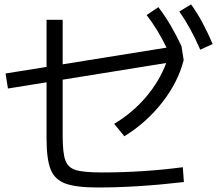

<svg xmlns="http://www.w3.org/2000/svg" viewBox="-20 -832 978 860"><path d="M188.5 -211.9V-463.4L15.6 -435.5L4.9 -502.9L188.5 -532.2V-743.2H260.7V-543.9L726.1 -618.7Q684.1 -704.1 636.7 -764.6L689.5 -799.8Q719.2 -760.7 743.9 -718.8Q768.6 -676.8 793 -625L802.7 -562.5Q777.3 -463.4 706.3 -372.8Q635.3 -282.2 537.1 -221.7L491.2 -277.3Q573.2 -326.2 633.5 -397Q693.8 -467.8 724.6 -549.8L260.7 -475.1V-224.6Q260.7 -147.5 272.5 -114.5Q284.2 -81.5 318.8 -70.6Q353.5 -59.6 435.5 -59.6Q621.6 -59.6 798.8 -83L803.7 -16.6Q593.8 7.8 418.9 7.8Q321.3 7.8 273.2 -9.8Q225.1 -27.3 206.8 -73.2Q188.5 -119.1 188.5 -211.9ZM783.2 -780.3 835.9 -812.5Q864.3 -772.5 887 -730.2Q909.7 -688 932.6 -634.8L877 -609.4Q854 -662.1 831.5 -702.6Q809.1 -743.2 783.2 -780.3Z"/></svg>

Font: Pretendard
Style: Regular
Weight: 400
Designer: Base glyphs from Inter by Rasmus Andersson; Hangeul glyphs from Noto Sans CJK(Source Han Sans) by Jang Soo-young and Kan
Foundry: Kil Hyung-jin
Version: Version 1.309